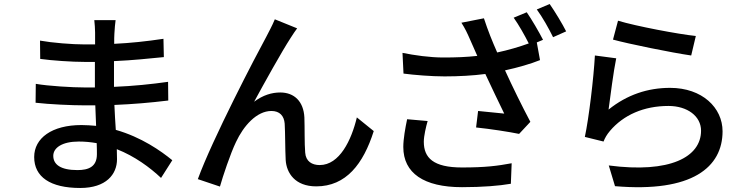

<svg xmlns="http://www.w3.org/2000/svg" viewBox="-20 -891 3701 955"><path d="M150 -110C150 -11 230 44 379 44C508 44 562 -24 562 -99C562 -112 561 -130 561 -149C650 -114 726 -58 781 -6L837 -94C781 -140 683 -209 556 -245C553 -285 551 -328 549 -369C644 -373 726 -380 817 -391L816 -484C731 -472 644 -463 547 -459V-587C641 -591 723 -600 795 -607L793 -698C706 -685 630 -677 548 -673C548 -694 548 -712 549 -724C550 -751 553 -773 555 -791H449C451 -775 453 -745 453 -729V-670H402C339 -670 240 -678 179 -689L180 -598C237 -590 337 -583 403 -583H452V-456H401C341 -456 220 -463 158 -474L157 -380C226 -372 337 -367 400 -367H454C455 -334 457 -299 458 -265C434 -267 410 -269 385 -269C238 -269 150 -204 150 -110ZM245 -116C245 -156 289 -187 372 -187C403 -187 432 -184 461 -179C462 -157 462 -138 462 -124C462 -61 420 -45 365 -45C281 -45 245 -73 245 -116Z M964 0 1074 37C1088 -13 1126 -127 1154 -185C1191 -264 1256 -339 1330 -339C1371 -339 1393 -315 1396 -276C1399 -228 1398 -150 1401 -95C1405 -31 1447 36 1553 36C1701 36 1787 -75 1839 -239L1755 -307C1728 -194 1669 -70 1570 -70C1532 -70 1501 -88 1498 -132C1494 -178 1496 -255 1494 -307C1490 -386 1444 -431 1374 -431C1332 -431 1288 -418 1244 -385C1294 -477 1381 -634 1426 -703C1438 -721 1449 -739 1458 -750L1347 -795C1333 -761 1317 -733 1305 -709C1253 -614 1036 -198 964 0Z M1982 -628 1987 -525C2040 -518 2126 -511 2191 -511C2262 -511 2334 -515 2394 -523C2424 -458 2463 -378 2488 -326C2456 -329 2393 -336 2358 -339L2348 -257C2417 -250 2514 -235 2562 -225L2618 -285C2577 -362 2528 -462 2492 -541C2556 -555 2619 -573 2666 -592L2650 -680L2681 -693C2661 -732 2625 -794 2600 -830L2535 -803C2560 -768 2590 -715 2610 -675C2563 -658 2509 -642 2453 -630C2428 -687 2408 -736 2387 -800L2275 -778C2294 -748 2303 -729 2320 -690C2331 -665 2342 -640 2354 -613C2300 -607 2246 -605 2186 -605C2117 -605 2042 -616 1982 -628ZM1986 -160C1986 -30 2088 40 2278 40C2381 40 2464 33 2521 23L2525 -79C2455 -66 2395 -58 2278 -58C2135 -58 2088 -106 2088 -186C2088 -215 2099 -261 2107 -289L2005 -298C1996 -255 1986 -200 1986 -160ZM2650 -844C2678 -806 2710 -749 2731 -706L2796 -735C2778 -771 2740 -834 2714 -871Z M2889 -210 2982 -187C2989 -205 2998 -221 3014 -240C3081 -319 3182 -364 3305 -364C3399 -364 3467 -313 3467 -241C3467 -110 3313 -28 3008 -68L3039 35C3424 68 3574 -60 3574 -238C3574 -355 3473 -454 3313 -454C3202 -454 3099 -420 3007 -346C3015 -407 3032 -539 3045 -601L2939 -615C2933 -504 2909 -303 2889 -210ZM3029 -694C3105 -673 3321 -629 3418 -615L3441 -712C3354 -721 3143 -761 3054 -788Z"/></svg>

Font: GenEiGothic-pro-SemiBold
Style: Regular
Weight: 500
Designer: Ryoko NISHIZUKA (kana & ideographs); Paul D. Hunt (Latin, Greek & Cyrillic); Wenlong ZHANG (bopomofo); Sandoll Communica
Foundry: Adobe Systems Incorporated; o_tamon
Version: Version 1.000.140830